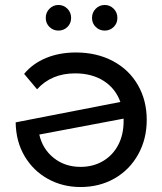

<svg xmlns="http://www.w3.org/2000/svg" viewBox="-20 -747 652 772"><path d="M434 -501.5C390.7 -524.5 341 -536 285 -536C241 -536 201.2 -528.7 165.5 -514C129.8 -499.3 100.3 -478 77 -450L129 -388C167.7 -430.7 218.7 -452 282 -452C326.7 -452 364.8 -442 396.5 -422C428.2 -402 450.7 -373.7 464 -337L43 -255C43.7 -203.7 55.7 -158.3 79 -119C102.3 -79.7 133.7 -49.2 173 -27.5C212.3 -5.8 256 5 304 5C354.7 5 400.2 -6.5 440.5 -29.5C480.8 -52.5 512.5 -84.7 535.5 -126C558.5 -167.3 570 -213.7 570 -265C570 -317 558.2 -363.7 534.5 -405C510.8 -446.3 477.3 -478.5 434 -501.5ZM393.5 -99C367.2 -83.7 337.3 -76 304 -76C262 -76 226 -88 196 -112C166 -136 146.7 -167.3 138 -206L477 -270V-260C477 -223.3 469.7 -191.2 455 -163.5C440.3 -135.8 419.8 -114.3 393.5 -99ZM179 -638.5C189 -628.8 201 -624 215 -624C229 -624 241 -628.8 251 -638.5C261 -648.2 266 -660.3 266 -675C266 -689.7 261 -702 251 -712C241 -722 229 -727 215 -727C201 -727 189 -722 179 -712C169 -702 164 -689.7 164 -675C164 -660.3 169 -648.2 179 -638.5ZM365 -638.5C375 -628.8 387 -624 401 -624C415 -624 427 -628.8 437 -638.5C447 -648.2 452 -660.3 452 -675C452 -689.7 447 -702 437 -712C427 -722 415 -727 401 -727C387 -727 375 -722 365 -712C355 -702 350 -689.7 350 -675C350 -660.3 355 -648.2 365 -638.5Z"/></svg>

Font: ICO Headline
Style: Regular
Weight: 500
Designer: Julieta Ulanovsky
Foundry: Julieta Ulanovsky
Version: Version 7.200